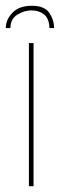

<svg xmlns="http://www.w3.org/2000/svg" viewBox="-32 -644 207 664"><path d="M68 0V-495H84V0ZM-12 -547Q-12 -576 11 -600Q34 -624 78 -624Q122 -624 138.5 -599.5Q155 -575 155 -547H139Q138 -580 120.5 -594Q103 -608 77 -608Q51 -608 27.5 -593Q4 -578 4 -547Z"/></svg>

Font: Alumni Sans Pinstripe
Style: Regular
Weight: 400
Designer: Robert E. Leuschke
Foundry: Robert E. Leuschke
Version: Version 1.010; ttfautohint (v1.8.4.7-5d5b)